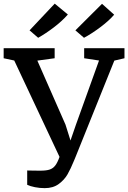

<svg xmlns="http://www.w3.org/2000/svg" viewBox="-26 -1003 691 1035"><path d="M0 0ZM120.6 -84Q131.8 -83.5 155.8 -83.3Q179.7 -83 191.9 -83Q224.1 -83 241.9 -89.1Q259.8 -95.2 271.7 -110.6Q283.7 -126 294.9 -157.2L50.8 -676.8L-6.3 -689V-743.2H268.6V-689L175.3 -676.3L327.1 -331.1L354 -245.6L383.8 -332L507.8 -676.8L427.7 -689V-743.2H645V-689L590.3 -676.3L381.8 -158.2L373.5 -138.2Q355 -92.8 337.9 -63Q320.8 -33.2 290.5 -11Q260.3 11.2 214.8 11.2Q188.5 11.2 162.6 6.1Q136.7 1 120.6 -6.8ZM269 -983.4 339.8 -924.8Q308.6 -889.2 263.9 -855.2Q219.2 -821.3 179.7 -799.3L133.3 -839.4ZM523.9 -982.4 589.4 -923.8Q561.5 -891.1 514.4 -856Q467.3 -820.8 426.8 -799.3L380.4 -839.4Z"/></svg>

Font: Merriweather
Style: Regular
Weight: 400
Designer: Eben Sorkin
Foundry: Eben Sorkin
Version: Version 1.584; ttfautohint (v1.6)